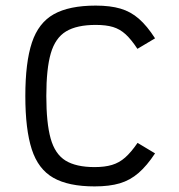

<svg xmlns="http://www.w3.org/2000/svg" viewBox="-20 -652 640 686"><path d="M318 14Q224.5 14 170.5 -16.8Q116.5 -47.5 93.5 -118.5Q70.5 -189.5 70.5 -309Q70.5 -429 94 -499.8Q117.5 -570.5 172.2 -601.2Q227 -632 322 -632Q374 -632 410.5 -621.2Q447 -610.5 476.2 -585Q505.5 -559.5 534 -515L471 -477.5Q449 -511 428.8 -529.5Q408.5 -548 383.8 -555.5Q359 -563 322 -563Q254.5 -563 216 -539.8Q177.5 -516.5 161.5 -461.5Q145.5 -406.5 145.5 -309Q145.5 -212.5 161 -157Q176.5 -101.5 214.2 -78.2Q252 -55 318 -55Q354.5 -55 380.2 -62.8Q406 -70.5 427.2 -89.2Q448.5 -108 471.5 -141.5L534 -104Q505 -60 475 -34Q445 -8 408 3Q371 14 318 14Z"/></svg>

Font: Victor Mono Thin
Style: Regular
Weight: 100
Monospace: yes
Designer: Rune Bjørnerås
Version: Version 1.561;gftools[0.9.30]